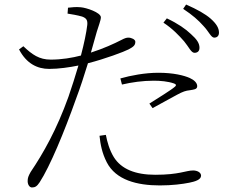

<svg xmlns="http://www.w3.org/2000/svg" viewBox="-20 -789 1040 847"><path d="M792 -607C813 -582 823 -556 838 -556C851 -556 860 -563 860 -578C860 -598 849 -615 822 -639C799 -661 765 -685 716 -708L701 -689C742 -662 770 -632 792 -607ZM878 -674C901 -650 911 -623 925 -623C937 -623 946 -630 946 -645C946 -665 935 -684 909 -707C886 -727 851 -747 801 -769L788 -750C830 -722 855 -700 878 -674ZM518 -416C561 -426 609 -433 658 -433C688 -433 721 -430 747 -421C756 -418 760 -413 751 -406C737 -393 675 -355 639 -332L653 -312C687 -330 736 -358 761 -371C787 -385 799 -389 818 -391C834 -394 850 -394 850 -409C850 -423 837 -436 817 -445C792 -456 746 -468 679 -468C619 -468 557 -456 511 -443ZM447 -194C453 -163 463 -127 482 -96C515 -43 577 -18 665 -18C771 -18 800 -37 832 -37C849 -37 867 -29 867 -14C867 4 840 12 815 17C785 23 740 29 685 29C584 29 491 5 451 -73C430 -114 423 -152 419 -190ZM83 -585 64 -571C97 -508 145 -485 197 -485C239 -485 287 -492 326 -500C312 -453 297 -405 282 -362C230 -217 171 -113 115 -30C105 -12 102 -4 102 10C102 25 110 38 121 38C135 38 143 33 155 15C200 -54 264 -208 315 -352C334 -402 352 -458 368 -510C443 -529 528 -561 547 -571C570 -583 577 -590 577 -605C577 -615 560 -623 546 -623C538 -623 529 -620 516 -613C483 -596 437 -575 381 -557L407 -649C414 -673 425 -699 425 -713C424 -734 361 -755 336 -757C313 -759 299 -757 280 -755L278 -729C297 -726 321 -722 342 -716C361 -709 367 -700 365 -679C361 -645 351 -597 337 -544C299 -534 252 -526 204 -526C153 -526 122 -548 83 -585Z"/></svg>

Font: Noto Serif CJK SC ExtraLight
Style: Regular
Weight: 200
Designer: Ryoko NISHIZUKA 西塚涼子 (kana & ideographs); Frank Grießhammer (Latin, Greek & Cyrillic); Wenlong ZHANG 张文龙 (bopomofo); San
Foundry: Adobe
Version: Version 2.001;hotconv 1.1.0;makeotfexe 2.6.0